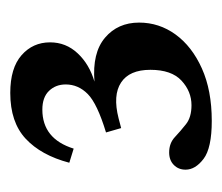

<svg xmlns="http://www.w3.org/2000/svg" viewBox="-49 -671 432 374"><g transform="rotate(-90 167.0 -484.0)"><path d="M118.5 -287.5Q65.5 -287.5 44.5 -303.5Q23.5 -319.5 23.5 -338.5Q23.5 -352.5 32.8 -361.5Q42 -370.5 57 -370.5Q75 -370.5 86.8 -359.5Q98.5 -348.5 112 -337.8Q125.5 -327 149 -327Q176 -327 197 -346.5Q218 -366 218 -407Q218 -448 193.2 -464.2Q168.5 -480.5 123.5 -469L104.5 -464L96 -493.5Q152 -510.5 170.8 -529Q189.5 -547.5 189.5 -572Q189.5 -591.5 177 -604.5Q164.5 -617.5 140.5 -617.5Q83.5 -617.5 64.5 -556.5L37 -565Q51.5 -620 83.8 -650Q116 -680 173 -680Q221.5 -680 246.5 -658Q271.5 -636 271.5 -602.5Q271.5 -571.5 250.2 -548.8Q229 -526 195 -516Q251 -520.5 280.5 -495.5Q310 -470.5 310 -429Q310 -390 286.8 -358Q263.5 -326 220.8 -306.8Q178 -287.5 118.5 -287.5Z"/></g></svg>

Font: Newsreader Text SemiBold
Style: Regular
Weight: 600
Designer: Hugues Gentile
Foundry: Production Type
Version: Version 1.001